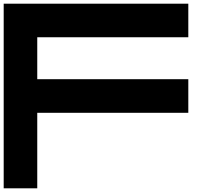

<svg xmlns="http://www.w3.org/2000/svg" viewBox="-20 -820 1140 1040"><path d="M181.8 -209H1000V-391H181.8V-618.2H1000V-800H0V200H181.8Z"/></svg>

Font: Kubos
Style: Light
Weight: 300
Version: Version 001.000